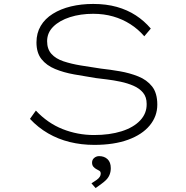

<svg xmlns="http://www.w3.org/2000/svg" viewBox="-20 -725 944 974"><path d="M458 10Q393 10 334 -4.5Q275 -19 224 -48.5Q173 -78 132 -122L162 -164Q222 -100 298 -70Q374 -40 457 -40Q536 -40 596.5 -59Q657 -78 691 -114Q725 -150 724 -198Q724 -233 705.5 -255Q687 -277 657 -290Q627 -303 591.5 -310.5Q556 -318 523 -322Q490 -326 466 -329Q410 -338 356.5 -347.5Q303 -357 259.5 -375Q216 -393 190.5 -425Q165 -457 165 -510Q165 -557 186.5 -593.5Q208 -630 248 -655Q288 -680 340 -692.5Q392 -705 453 -705Q519 -705 572.5 -690Q626 -675 669 -647Q712 -619 745 -580L712 -541Q681 -577 641 -602.5Q601 -628 554 -641.5Q507 -655 453 -655Q388 -655 335 -638Q282 -621 250.5 -590Q219 -559 219 -516Q219 -476 241 -451.5Q263 -427 302 -414Q341 -401 389.5 -393Q438 -385 492 -377Q538 -372 587.5 -363.5Q637 -355 681 -337.5Q725 -320 751.5 -286.5Q778 -253 778 -194Q778 -135 739.5 -88.5Q701 -42 629.5 -16Q558 10 458 10ZM465 229 444 205Q460 195 470.5 187.5Q481 180 486 172Q491 164 491 156Q491 145 483.5 141Q476 137 469 133Q461 129 454 121Q447 113 447 100Q447 85 458 76Q469 67 483 67Q509 67 525.5 82.5Q542 98 542 128Q542 146 536 161Q530 176 518.5 187.5Q507 199 493.5 208.5Q480 218 465 229Z"/></svg>

Font: Lexend Zetta ExtraLight
Style: Regular
Weight: 250
Version: Version 1.007